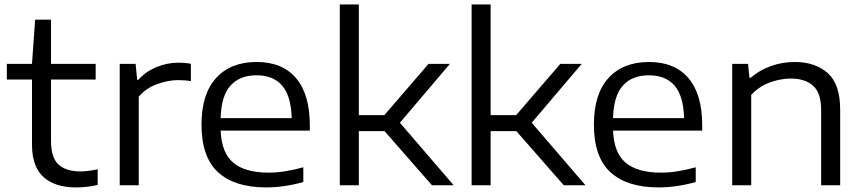

<svg xmlns="http://www.w3.org/2000/svg" viewBox="-20 -828 3854 858"><path d="M320 9.5Q225.5 9.5 174.2 -37Q123 -83.5 123 -181.5V-472.5H10.5V-542.5H123L137 -740H208V-542.5H407.5V-472.5H208V-197.5Q208 -123.5 241.5 -92.8Q275 -62 339.5 -62Q372 -62 416.5 -71.5V-1.5Q368.5 9.5 320 9.5Z M515 0V-542.5H586L593 -471.5H598.5Q630 -507.5 678.5 -527.8Q727 -548 777.5 -548Q807 -548 833 -543V-465.5Q819 -468 804.2 -469Q789.5 -470 774 -470Q733 -470 683.2 -452.5Q633.5 -435 600 -396V0Z M1169.5 9.5Q1028.5 9.5 954.5 -58.2Q880.5 -126 880.5 -271Q880.5 -408 945.8 -479.5Q1011 -551 1127 -551Q1241.5 -551 1303 -478.8Q1364.5 -406.5 1364.5 -268.5V-244.5H966Q970 -145 1022.8 -100.8Q1075.5 -56.5 1180.5 -56.5Q1216.5 -56.5 1255.5 -62.8Q1294.5 -69 1335.5 -80.5V-14.5Q1249.5 9.5 1169.5 9.5ZM1126 -491.5Q1051 -491.5 1009.8 -445.2Q968.5 -399 966 -300H1283.5Q1281 -398.5 1241.2 -445Q1201.5 -491.5 1126 -491.5Z M1498.5 0V-808H1583.5V-313.5H1697.5L1895 -542.5H1990.5L1767 -279.5L2007.5 0H1910.5L1698.5 -242H1583.5V0Z M2087.5 0V-808H2172.5V-313.5H2286.5L2484 -542.5H2579.5L2356 -279.5L2596.5 0H2499.5L2287.5 -242H2172.5V0Z M2923 9.5Q2782 9.5 2708 -58.2Q2634 -126 2634 -271Q2634 -408 2699.2 -479.5Q2764.5 -551 2880.5 -551Q2995 -551 3056.5 -478.8Q3118 -406.5 3118 -268.5V-244.5H2719.5Q2723.5 -145 2776.2 -100.8Q2829 -56.5 2934 -56.5Q2970 -56.5 3009 -62.8Q3048 -69 3089 -80.5V-14.5Q3003 9.5 2923 9.5ZM2879.5 -491.5Q2804.5 -491.5 2763.2 -445.2Q2722 -399 2719.5 -300H3037Q3034.5 -398.5 2994.8 -445Q2955 -491.5 2879.5 -491.5Z M3252 0V-542.5H3323L3329 -480.5H3334.5Q3374 -514.5 3425 -532.8Q3476 -551 3531.5 -551Q3622.5 -551 3678.5 -501.8Q3734.5 -452.5 3734.5 -338V0H3649.5V-335.5Q3649.5 -413.5 3613.2 -445.2Q3577 -477 3513.5 -477Q3470 -477 3422 -460.2Q3374 -443.5 3337 -404V0Z"/></svg>

Font: Encode Sans Exp
Style: Regular
Weight: 400
Width: 7
Designer: Multiple Designers
Foundry: Impallari Type
Version: Version 3.002; ttfautohint (v1.8.3) -l 8 -r 50 -G 200 -x 14 